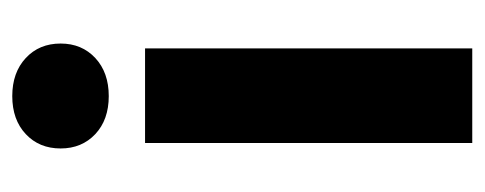

<svg xmlns="http://www.w3.org/2000/svg" viewBox="-256 -526 783 310"><g transform="rotate(-90 135.0 -371.5)"><path d="M219.2 -664.6Q219.2 -630.4 195.8 -608.6Q172.4 -586.9 134.3 -586.9Q96.2 -586.9 73 -608.6Q49.8 -630.4 49.8 -664.6Q49.8 -699.2 73 -720.9Q96.2 -742.7 134.3 -742.7Q172.4 -742.7 195.8 -720.9Q219.2 -699.2 219.2 -664.6ZM58.6 0V-528.3H211.4V0Z"/></g></svg>

Font: Heebo ExtraBold
Style: Regular
Weight: 800
Designer: Oded Ezer
Foundry: Meir Sadan
Version: Version 2.001; ttfautohint (v1.5.14-ce02) -l 8 -r 50 -G 200 